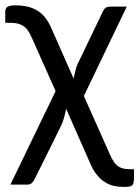

<svg xmlns="http://www.w3.org/2000/svg" viewBox="-21 -532 529 730"><path d="M488.3 111.3Q488.3 120.1 488.3 147.5Q488.3 157.2 486.3 163.1Q485.4 168.9 481.4 172.9Q476.6 175.8 469.7 177.7Q462.9 178.7 451.2 178.7Q430.7 178.7 412.1 174.8Q393.6 170.9 377.9 160.2Q361.3 150.4 346.7 131.8Q331.1 113.3 319.3 83Q289.1 15.6 230.5 -118.2Q227.5 -102.5 223.6 -87.9Q219.7 -74.2 215.8 -63.5Q180.7 8.8 109.4 151.4Q106.4 158.2 99.6 164.1Q93.8 169.9 82 169.9Q60.5 169.9 18.6 169.9Q61.5 81.1 190.4 -185.5Q167 -237.3 98.6 -391.6Q91.8 -406.2 85 -416Q78.1 -426.8 68.4 -432.6Q58.6 -439.5 46.9 -442.4Q34.2 -445.3 16.6 -445.3Q10.7 -445.3 -1 -445.3Q-1 -447.3 -1 -456.1Q-1 -460.9 -1 -478.5Q-1 -485.4 -1 -491.2Q0 -497.1 2.9 -502Q6.8 -506.8 14.6 -508.8Q22.5 -511.7 37.1 -511.7Q87.9 -511.7 120.1 -492.2Q153.3 -472.7 173.8 -425.8Q202.1 -362.3 258.8 -233.4Q261.7 -248 265.6 -262.7Q268.6 -276.4 273.4 -287.1Q305.7 -354.5 370.1 -488.3Q373 -495.1 378.9 -501Q385.7 -506.8 397.5 -506.8Q418 -506.8 460.9 -506.8Q419.9 -421.9 297.9 -167Q323.2 -111.3 397.5 56.6Q410.2 85.9 425.8 98.6Q442.4 111.3 470.7 111.3Q476.6 111.3 488.3 111.3Z"/></svg>

Font: Lato
Style: Regular
Weight: 400
Designer: Lukasz Dziedzic with Adam Twardoch and Botio Nikoltchev
Version: Version 2.015; 2015-08-06; http://www.latofonts.com/